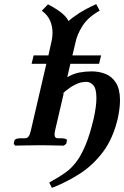

<svg xmlns="http://www.w3.org/2000/svg" viewBox="-20 -709 605 936"><path d="M473 -439 463 -398H323L308 -333Q338 -350 367 -355.5Q396 -361 427 -361Q463 -361 494.5 -348.5Q526 -336 545.5 -305Q565 -274 565 -220Q565 -202 562.5 -180.5Q560 -159 555 -135Q532 -35 483 30.5Q434 96 369.5 137.5Q305 179 233 207L220 181Q228 176 239.5 169.5Q251 163 258 159Q280 146 303.5 129Q327 112 350.5 82Q374 52 396 0.5Q418 -51 437 -132Q450 -191 450 -230Q450 -277 435 -293.5Q420 -310 401 -310Q391 -310 375.5 -307Q360 -304 338 -292Q316 -280 284 -252L291 -255L249 -75Q246 -62 246 -53Q246 -35 261 -35H279Q291 -35 299.5 -32Q308 -29 306 -23L303 -8L291 1Q291 1 269 0.5Q247 0 219 -0.5Q191 -1 171 -1Q158 -1 138.5 -0.5Q119 0 99.5 0Q80 0 67 0.5Q54 1 54 1L47 -8L50 -23Q53 -35 83 -35H102Q114 -35 120.5 -45.5Q127 -56 131 -75L206 -398H134L144 -439H216L230 -502Q236 -526 236 -551Q236 -580 224.5 -607.5Q213 -635 184 -657L214 -688Q261 -663 284 -643Q307 -623 314 -606Q332 -623 364.5 -644Q397 -665 449 -689L466 -657Q410 -626 383 -584Q356 -542 348 -502L333 -439Z"/></svg>

Font: Libertinus Serif SemiBold
Style: Italic
Weight: 600
Italic angle: -11.5°
Designer: Philipp H. Poll, Khaled Hosny
Foundry: Caleb Maclennan
Version: Version 7.051;RELEASE